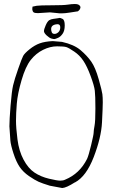

<svg xmlns="http://www.w3.org/2000/svg" viewBox="-20 -905 568 966"><path d="M143.6 -871.6Q149.4 -873.5 165 -876Q180.7 -878.4 240.2 -878.4Q299.8 -878.4 320.3 -881.6Q340.8 -884.8 356.4 -884.8Q372.1 -884.8 378.9 -878.9Q384.8 -874 384.8 -868.7Q384.8 -868.7 384.8 -867.7Q383.8 -860.4 379.9 -855.5L372.1 -848.1Q364.3 -847.2 331.1 -841.8Q307.6 -837.9 292 -837.9Q289.1 -837.9 286.1 -837.9Q283.2 -837.9 280.3 -837.9L231.4 -842.8L170.9 -838.9Q155.3 -838.9 149.4 -842.8Q143.6 -847.7 142.6 -856.4Q142.6 -856.4 142.6 -862.3Q142.6 -867.7 143.6 -871.6ZM214.8 -726.6Q201.2 -739.3 201.2 -748.5Q201.2 -757.8 210 -777.8Q218.8 -797.9 227.5 -803.2Q236.3 -808.6 249 -810.1Q261.7 -811.5 269.5 -813Q277.3 -814.5 280.3 -814.9Q283.2 -815.4 294.4 -810.1Q305.7 -804.7 305.7 -777.3Q305.7 -750 294.9 -734.9Q284.2 -719.7 271.5 -714.4Q258.8 -709 254.4 -708.5Q250 -708 239.3 -710.9Q228.5 -713.9 214.8 -726.6ZM269.5 -783.2H268.6Q237.3 -781.2 237.3 -758.8Q237.3 -750 240.7 -742.2Q244.1 -734.4 254.4 -734.4Q264.6 -734.4 273.9 -743.2Q283.2 -752 283.2 -767.6Q283.2 -783.2 269.5 -783.2ZM245.1 -698.2 292 -694.3Q352.5 -680.7 385.3 -652.8Q418 -625 439 -595.2Q460 -565.4 476.6 -506.3Q493.2 -447.3 495.1 -431.2Q497.1 -415 497.1 -390.6Q497.1 -366.2 493.2 -289.6Q489.3 -212.9 451.7 -115.2Q414.1 -17.6 357.4 12.7H356.4Q313.5 40 293 41L230.5 29.3Q192.4 17.6 173.8 9.3Q155.3 1 126 -19Q96.7 -39.1 79.1 -64.9Q61.5 -90.8 47.9 -132.8Q34.2 -174.8 32.2 -198.2L27.3 -269.5Q27.3 -301.8 33.2 -374Q39.1 -446.3 45.9 -475.6Q52.7 -504.9 71.3 -558.1Q89.8 -611.3 96.7 -624Q103.5 -636.7 128.9 -657.2Q154.3 -677.7 180.2 -687Q206.1 -696.3 245.1 -698.2ZM307.6 -1Q380.9 -31.2 418 -105.5Q425.8 -122.1 438.5 -174.8Q451.2 -227.5 451.2 -238.3Q451.2 -249 455.6 -272Q460 -294.9 460 -359.4Q460 -423.8 457 -448.7Q454.1 -473.6 436 -522.5Q418 -571.3 399.4 -599.1Q380.9 -627 353.5 -645.5Q326.2 -664.1 314 -668Q301.8 -671.9 267.1 -671.9Q232.4 -671.9 196.8 -654.3Q161.1 -636.7 134.8 -603.5Q108.4 -570.3 88.4 -501.5Q68.4 -432.6 64.5 -383.3Q60.5 -334 60.5 -297.9Q60.5 -261.7 67.9 -203.6Q75.2 -145.5 98.6 -101.6Q122.1 -57.6 153.8 -36.6Q185.5 -15.6 226.6 -5.9Q267.6 3.9 282.7 3.9Q297.9 3.9 307.6 -1Z"/></svg>

Font: Drukaatie burti
Style: Thin
Weight: 100
Version: Version 0.14